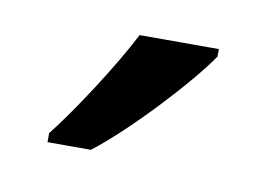

<svg xmlns="http://www.w3.org/2000/svg" viewBox="-35 -812 351 253"><g transform="rotate(10 140.5 -686.0)"><path d="M241 -756V-766H135C112 -721 69 -655 40 -618V-606H98C145 -642 216 -719 241 -756Z"/></g></svg>

Font: Noto Sans Miao
Style: Regular
Weight: 400
Designer: Monotype Design Team
Foundry: Monotype Imaging Inc.
Version: Version 2.003